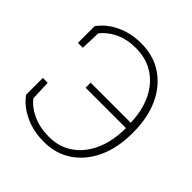

<svg xmlns="http://www.w3.org/2000/svg" viewBox="-196 -862 1013 1013"><g transform="rotate(45 310.5 -355.5)"><path d="M286.6 10.3Q207 10.3 143.1 -20.3Q79.1 -50.8 44.9 -100.1V-224.6H81.1L85.4 -113.8Q114.7 -74.7 167.7 -51Q220.7 -27.3 286.6 -27.3Q363.3 -27.3 420.4 -66.9Q477.5 -106.4 509.3 -177.2Q541 -248 542 -342.8V-347.7H240.7V-385.3H539.1L540 -387.7Q536.6 -476.6 504.4 -543Q472.2 -609.4 415 -646.5Q357.9 -683.6 280.8 -683.6Q215.3 -683.6 165.5 -660.2Q115.7 -636.7 85.4 -597.7L81.1 -486.3H44.9V-610.8Q67.9 -643.6 103.8 -668.5Q139.6 -693.4 185.1 -707.3Q230.5 -721.2 282.7 -721.2Q375 -721.2 442.9 -675.5Q510.7 -629.9 548.1 -548.6Q585.4 -467.3 585.4 -359.9V-351.1Q585.4 -243.7 548.1 -162.4Q510.7 -81.1 443.6 -35.4Q376.5 10.3 286.6 10.3Z"/></g></svg>

Font: Roboto Slab ExtraLight
Style: Regular
Weight: 250
Designer: Google
Version: Version 2.000; ttfautohint (v1.8.1.43-b0c9)